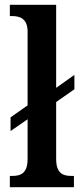

<svg xmlns="http://www.w3.org/2000/svg" viewBox="-20 -780 338 800"><path d="M21 0H288V-47H277C242 -47 214 -58 214 -118V-355L290 -408V-468L214 -414V-760H21V-713H31C59 -713 95 -705 95 -649V-341L24 -291V-234L95 -283V-118C95 -58 67 -47 31 -47H21Z"/></svg>

Font: Noto Serif Tamil Condensed SemiBold
Style: Italic
Weight: 600
Width: 3
Italic angle: -12°
Designer: Indian Type Foundry, Tom Grace, and the Monotype Design Team
Foundry: Monotype Imaging Inc.
Version: Version 2.003